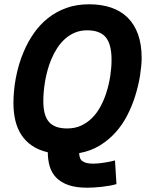

<svg xmlns="http://www.w3.org/2000/svg" viewBox="-20 -710 693 900"><path d="M389.2 169.9Q336.9 169.9 301.5 157.7Q266.1 145.5 244.4 123.5Q222.7 101.6 213.4 71Q204.1 40.5 204.1 3.9Q160.6 -6.3 129.9 -27.3Q99.1 -48.3 79.8 -78.4Q60.5 -108.4 51.8 -145.8Q43 -183.1 43 -226.1Q43 -253.4 45.7 -283.4Q48.3 -313.5 54.2 -344.5Q60.1 -375.5 69.3 -407.2Q78.6 -439 91.8 -469.2Q110.8 -514.2 138.7 -554.2Q166.5 -594.2 204.3 -624.5Q242.2 -654.8 290.3 -672.4Q338.4 -689.9 397.9 -689.9Q455.6 -689.9 501.2 -674.3Q546.9 -658.7 578.6 -627.2Q610.4 -595.7 627.2 -548.6Q644 -501.5 644 -438Q644 -404.8 636.5 -356.2Q628.9 -307.6 611.8 -253.9Q597.7 -210.4 575.7 -167.7Q553.7 -125 521.7 -89.4Q489.7 -53.7 447.5 -27.8Q405.3 -2 351.1 7.8Q351.6 19.5 354.5 28.8Q357.4 38.1 365 44.2Q372.6 50.3 385 53.7Q397.5 57.1 417 57.1Q427.7 57.1 441.2 55.9Q454.6 54.7 468.5 52.5Q482.4 50.3 495.6 47.6Q508.8 44.9 519 42L525.9 152.8Q512.7 157.2 494.1 160.4Q475.6 163.6 456.1 165.8Q436.5 168 418.7 168.9Q400.9 169.9 389.2 169.9ZM183.1 -236.8Q183.1 -202.1 189.7 -177.7Q196.3 -153.3 210 -137.9Q223.6 -122.6 244.9 -115.2Q266.1 -107.9 294.9 -107.9Q331.5 -107.9 360.6 -121.3Q389.6 -134.8 412.1 -157.5Q434.6 -180.2 450.9 -210.4Q467.3 -240.7 478 -273.9Q490.7 -313.5 496.8 -353.5Q502.9 -393.6 502.9 -429.2Q502.9 -502.4 475.8 -535.2Q448.7 -567.9 388.2 -567.9Q356.9 -567.9 331.3 -557.1Q305.7 -546.4 284.9 -527.8Q264.2 -509.3 248 -484.4Q231.9 -459.5 220.2 -431.2Q210.4 -407.7 203.4 -382.6Q196.3 -357.4 191.9 -332.3Q187.5 -307.1 185.3 -283Q183.1 -258.8 183.1 -236.8Z"/></svg>

Font: Lorenzo Sans
Style: Bold Italic
Weight: 700
Italic angle: -12°
Foundry: Intel Corporation
Version: Version 1.00; ttfautohint (v1.5)